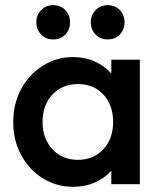

<svg xmlns="http://www.w3.org/2000/svg" viewBox="-20 -710 620 740"><path d="M262 10Q197 10 144.5 -23Q92 -56 61.5 -112.5Q31 -169 31 -239Q31 -310 61.5 -366.5Q92 -423 144.5 -456.5Q197 -490 262 -490Q308 -490 345.5 -473Q383 -456 409 -427V-480H519V0H409V-52Q383 -23 345.5 -6.5Q308 10 262 10ZM280 -94Q341 -94 378.5 -135Q416 -176 416 -240Q416 -305 378.5 -345.5Q341 -386 280 -386Q220 -386 182 -345.5Q144 -305 144 -240Q144 -176 182 -135Q220 -94 280 -94ZM185 -558Q157 -558 138.5 -577Q120 -596 120 -624Q120 -652 138.5 -671Q157 -690 185 -690Q214 -690 232 -671Q250 -652 250 -624Q250 -596 232 -577Q214 -558 185 -558ZM395 -558Q367 -558 348.5 -577Q330 -596 330 -624Q330 -652 348.5 -671Q367 -690 395 -690Q424 -690 442 -671Q460 -652 460 -624Q460 -596 442 -577Q424 -558 395 -558Z"/></svg>

Font: Outfit Medium
Style: Regular
Weight: 500
Designer: Rodrigo Fuenzalida
Foundry: fragTYPE
Version: Version 1.100; ttfautohint (v1.8.4.7-5d5b);gftools[0.9.27]